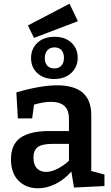

<svg xmlns="http://www.w3.org/2000/svg" viewBox="-20 -1002 596 1033"><path d="M471 -82 542 -63V-1L378 7L364 -79Q325 -35 278 -12Q231 11 184 11Q120 11 79.5 -30Q39 -71 39 -144Q39 -226 91 -261.5Q143 -297 245 -297H351V-362Q351 -410 326.5 -432Q302 -454 255 -454Q214 -454 163 -439L153 -365H76L68 -505Q199 -543 287 -543Q471 -543 471 -384ZM351 -137V-228H264Q206 -228 183 -210.5Q160 -193 160 -155Q160 -116 178.5 -96.5Q197 -77 228 -77Q255 -77 287.5 -93Q320 -109 351 -137ZM399 -888 163 -798 130 -865 354 -982ZM147 -689Q147 -739 181 -771.5Q215 -804 274 -804Q330 -804 364 -772.5Q398 -741 398 -691Q398 -642 363.5 -609.5Q329 -577 271 -577Q215 -577 181 -608.5Q147 -640 147 -689ZM324 -691Q324 -717 311 -732Q298 -747 273 -747Q248 -747 234.5 -731Q221 -715 221 -689Q221 -664 234 -649Q247 -634 272 -634Q298 -634 311 -649.5Q324 -665 324 -691Z"/></svg>

Font: Bitter Pro SemiBold
Style: Regular
Weight: 600
Designer: Sol Matas, and Bitter project Authors
Foundry: Sol Matas
Version: Version 1.010